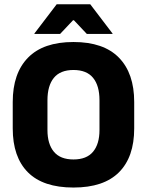

<svg xmlns="http://www.w3.org/2000/svg" viewBox="-20 -846 675 882"><path d="M317.5 15.5Q178 15.5 108.2 -54.5Q38.5 -124.5 38.5 -256V-377.5Q38.5 -509.5 108.8 -581.2Q179 -653 317.5 -653Q456 -653 526.2 -581.2Q596.5 -509.5 596.5 -377.5V-256Q596.5 -124.5 526.5 -54.5Q456.5 15.5 317.5 15.5ZM317.5 -113.5Q378 -113.5 407.5 -149Q437 -184.5 437 -248.5V-385.5Q437 -452.5 407.5 -488.5Q378 -524.5 317.5 -524.5Q257 -524.5 227.5 -488.5Q198 -452.5 198 -385.5V-248.5Q198 -184.5 227.5 -149Q257 -113.5 317.5 -113.5ZM240.5 -826.5H394.5L497 -692V-690H379L319.5 -753H315.5L256 -690H138V-692Z"/></svg>

Font: Anek Telugu
Style: Bold
Weight: 700
Designer: Omkar Bhoir (Telugu), Yesha Goshar (Latin)
Foundry: Ek Type
Version: Version 1.003